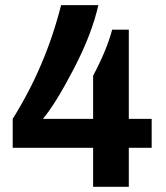

<svg xmlns="http://www.w3.org/2000/svg" viewBox="-20 -718 637 738"><path d="M337.9 0V-149.9H28.8V-261.2Q155.8 -463.9 214.8 -698.2H357.9Q333.5 -587.9 263.7 -453.6Q193.8 -319.3 145 -261.2H337.9V-426.8Q391.1 -527.3 411.1 -604H475.1V-261.2H563V-149.9H475.1V0Z"/></svg>

Font: Archivo
Style: Bold
Weight: 700
Designer: Hector Gatti
Foundry: Omnibus-Type
Version: Version 2.001